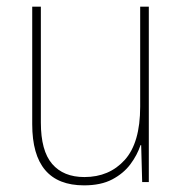

<svg xmlns="http://www.w3.org/2000/svg" viewBox="-20 -641 553 578"><path d="M428 -621V-93H408L405 -204H403Q393 -174 372.5 -146.5Q352 -119 318 -101Q284 -83 233 -83Q77 -83 77 -267V-621H103V-272Q103 -187 137 -147.5Q171 -108 234 -108Q309 -108 355.5 -159.5Q402 -211 402 -320V-621Z"/></svg>

Font: Noto Sans Kannada UI SemiCondensed Thin
Style: Regular
Weight: 100
Width: 4
Designer: Jelle Bosma - Monotype Design Team
Foundry: Monotype Imaging Inc.
Version: Version 2.005; ttfautohint (v1.8.4.7-5d5b)